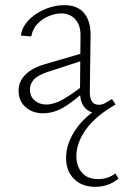

<svg xmlns="http://www.w3.org/2000/svg" viewBox="-20 -435 479 744"><path d="M356 3Q327 3 308 -18.5Q289 -40 290 -84L292 -292Q293 -325 282.5 -344.5Q272 -364 255.5 -373.5Q239 -383 219 -383Q195 -383 170 -373Q145 -363 126 -343.5Q107 -324 101 -294L61 -297Q64 -323 80 -344Q96 -365 120 -381Q144 -397 172.5 -406Q201 -415 229 -415Q281 -415 306.5 -383.5Q332 -352 331 -296L328 -78Q328 -54 336.5 -41.5Q345 -29 363 -29Q377 -29 389 -36.5Q401 -44 414 -51L428 -30ZM349 289Q297 289 266.5 258Q236 227 236 177Q236 118 278.5 59.5Q321 1 413 -47L428 -30Q351 14 313.5 66Q276 118 276 170Q276 209 297.5 234Q319 259 360 259Q379 259 396 253.5Q413 248 427 237L439 257Q420 273 397.5 281Q375 289 349 289ZM147 4Q106 4 79 -20Q52 -44 52 -84Q52 -105 62 -124Q72 -143 94 -159Q116 -175 153 -186L311 -232L317 -206L164 -156Q125 -143 110.5 -126Q96 -109 96 -89Q96 -61 114.5 -45.5Q133 -30 159 -30Q189 -30 223.5 -49.5Q258 -69 304 -105L314 -88Q271 -46 230 -21Q189 4 147 4Z"/></svg>

Font: Ysabeau ExtraLight
Style: Regular
Weight: 250
Designer: Christian Thalmann (Catharsis Fonts)
Version: Version 2.002